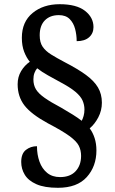

<svg xmlns="http://www.w3.org/2000/svg" viewBox="-20 -780 546 914"><path d="M256 114Q192 114 153.5 97Q115 80 98 52Q81 24 81 -9Q81 -49 103.5 -66.5Q126 -84 156 -84Q156 -44 168 -10.5Q180 23 204.5 43Q229 63 266 63Q314 63 340 35Q366 7 366 -38Q366 -65 355 -86.5Q344 -108 310.5 -132.5Q277 -157 208 -193Q129 -236 96.5 -278Q64 -320 64 -379Q64 -414 80.5 -441.5Q97 -469 122 -486Q106 -505 95 -533.5Q84 -562 84 -600Q84 -676 135 -718Q186 -760 264 -760Q344 -760 384.5 -728.5Q425 -697 425 -651Q425 -621 404 -602.5Q383 -584 345 -584Q345 -614 337.5 -642.5Q330 -671 311.5 -689.5Q293 -708 260 -708Q218 -708 193.5 -683Q169 -658 169 -612Q169 -578 183 -557.5Q197 -537 223.5 -520.5Q250 -504 288 -484Q350 -452 389 -423.5Q428 -395 446.5 -363.5Q465 -332 465 -291Q465 -254 448 -221.5Q431 -189 407 -169Q422 -149 430.5 -122.5Q439 -96 439 -64Q439 12 393 63Q347 114 256 114ZM369 -205Q374 -214 378 -228Q382 -242 382 -259Q382 -281 373 -301.5Q364 -322 339 -343Q314 -364 267 -389Q236 -406 208 -421.5Q180 -437 157 -455Q149 -446 144 -432.5Q139 -419 139 -402Q139 -375 151 -355Q163 -335 192 -314.5Q221 -294 272 -267Q303 -249 327 -234Q351 -219 369 -205Z"/></svg>

Font: Noto Serif Tamil SemiCondensed SemiBold
Style: Regular
Weight: 600
Width: 4
Designer: Indian Type Foundry, Tom Grace, and the Monotype Design Team
Foundry: Monotype Imaging Inc.
Version: Version 2.004; ttfautohint (v1.8.4.7-5d5b)